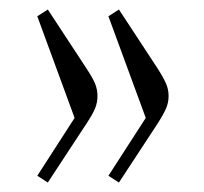

<svg xmlns="http://www.w3.org/2000/svg" viewBox="-20 -432 428 402"><path d="M58.1 -64 136.2 -185.1 58.1 -397.9 80.1 -412.1 160.2 -290Q173.8 -269.5 179 -257.1Q184.1 -244.6 184.1 -231Q184.1 -217.3 179 -204.8Q173.8 -192.4 160.2 -171.9L80.1 -49.8ZM207 -64 285.2 -185.1 207 -397.9 229 -412.1 309.1 -290Q322.3 -269.5 327.6 -257.1Q333 -244.6 333 -231Q333 -217.3 327.6 -204.8Q322.3 -192.4 309.1 -171.9L229 -49.8Z"/></svg>

Font: Dihjauti S
Style: Bold
Weight: 700
Designer: T. Christopher White
Version: Version 3.0.0